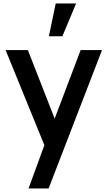

<svg xmlns="http://www.w3.org/2000/svg" viewBox="-20 -822 600 1082"><path d="M294 -802.5 255.5 -617.5H331.5L409 -802.5ZM288 -153.5 137 -540H11.5L230 -4L141 240H254L555 -540H434.5Z"/></svg>

Font: Hauora
Style: Bold
Weight: 700
Designer: Wayne Shih
Foundry: WCYS
Version: Version 1.001;hotconv 1.0.109;makeotfexe 2.5.65596